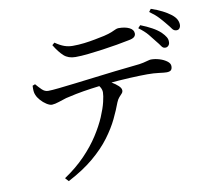

<svg xmlns="http://www.w3.org/2000/svg" viewBox="-92 -913 1184 1088"><g transform="rotate(-10 500.0 -369.5)"><path d="M886 -579Q874 -579 865.5 -592Q857 -605 842 -623Q827 -643 807.5 -666.5Q788 -690 755 -714L769 -729Q805 -715 834 -699Q863 -683 882 -665Q898 -649 906 -635.5Q914 -622 913 -606Q913 -594 905 -586Q897 -578 886 -579ZM199 51Q269 4 319.5 -48.5Q370 -101 404 -154Q438 -207 458 -254Q478 -301 486.5 -337Q495 -373 495 -391Q495 -406 487 -420Q479 -434 459 -452L510 -461Q531 -450 553 -437Q575 -424 590 -410Q605 -396 605 -383Q605 -373 598 -365.5Q591 -358 582 -348Q573 -338 566 -321Q551 -280 527.5 -231Q504 -182 465 -129.5Q426 -77 365.5 -26Q305 25 217 71ZM199 -372Q186 -372 168 -383.5Q150 -395 135.5 -411.5Q121 -428 115 -443Q110 -454 109 -467Q108 -480 109 -497L124 -503Q140 -484 156 -468.5Q172 -453 191 -453Q212 -453 253.5 -457.5Q295 -462 349.5 -468.5Q404 -475 464.5 -482.5Q525 -490 584.5 -497Q644 -504 695 -509Q730 -512 749 -516.5Q768 -521 778.5 -524Q789 -527 795 -527Q819 -527 843.5 -519.5Q868 -512 885.5 -499Q903 -486 903 -470Q903 -454 895.5 -447Q888 -440 870 -440Q857 -440 827.5 -444Q798 -448 760 -448Q723 -448 659.5 -445Q596 -442 525 -435Q482 -430 432.5 -423Q383 -416 343 -408Q303 -400 284 -395Q261 -388 239 -380.5Q217 -373 199 -372ZM377 -615Q336 -615 310.5 -638Q285 -661 259 -704L273 -716Q302 -696 325 -688Q348 -680 373 -680Q406 -680 439 -684Q472 -688 502.5 -694Q533 -700 557 -705Q586 -712 601.5 -718.5Q617 -725 626.5 -729.5Q636 -734 645 -734Q683 -734 707 -722Q731 -710 731 -688Q731 -676 721.5 -668Q712 -660 688 -656Q659 -650 619 -643Q579 -636 535.5 -630Q492 -624 451 -619.5Q410 -615 377 -615ZM965 -665Q951 -666 942.5 -678.5Q934 -691 918 -710Q902 -730 883 -750.5Q864 -771 832 -794L844 -810Q882 -797 909 -783Q936 -769 954 -755Q974 -740 982.5 -724.5Q991 -709 991 -693Q991 -681 984.5 -672.5Q978 -664 965 -665Z"/></g></svg>

Font: Noto Serif SC ExtraLight Medium
Style: Regular
Weight: 500
Version: Version 2.002-H1;hotconv 1.1.0;makeotfexe 2.6.0